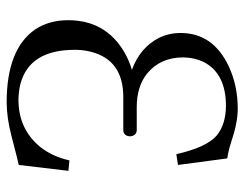

<svg xmlns="http://www.w3.org/2000/svg" viewBox="-96 -602 710 557"><g transform="rotate(90 258.5 -323.0)"><path d="M294.9 -658.2Q335.4 -658.2 391.6 -639.2Q418.9 -630.4 439 -627.9L458 -484.9L426.8 -480Q406.7 -568.4 372.1 -597.7Q339.8 -623.5 287.1 -624Q192.4 -624 159.2 -559.1Q146.5 -532.7 146 -500Q146 -433.1 193.8 -394.5Q231.4 -365.2 290 -365.2H357.9Q374 -363.8 375 -345.2Q373.5 -327.1 357.9 -326.2H261.2Q152.8 -326.2 129.4 -231Q124 -209 124 -186Q124 -54.2 222.7 -27.8Q244.1 -22.5 268.1 -22Q355 -22 406.7 -86.4Q434.1 -121.6 444.8 -169.9L475.1 -167L458 -22.9Q451.7 -22 373 -1.5Q322.3 11.7 276.9 12.2Q122.6 12.2 65.4 -69.8Q38.1 -110.4 38.1 -166Q38.1 -274.4 129.9 -328.6Q154.8 -343.3 182.1 -351.1Q117.2 -375 89.4 -429.7Q75.2 -459 75.2 -492.2Q75.2 -586.9 172.4 -632.3Q228 -658.2 294.9 -658.2Z"/></g></svg>

Font: Linux Biolinum Capitals O
Style: Small Caps
Weight: 400
Designer: Philipp H. Poll
Foundry: Philipp H. Poll
Version: Version 1.0.4